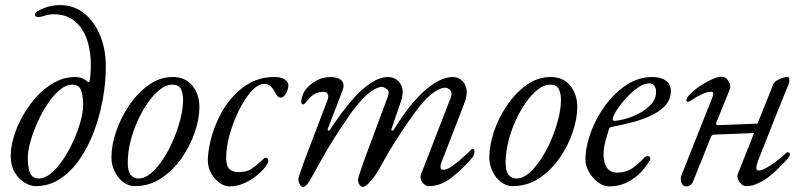

<svg xmlns="http://www.w3.org/2000/svg" viewBox="-20 -716 3174 753"><path d="M120 14Q100 14 77 0.5Q54 -13 38 -39.5Q22 -66 22 -104Q22 -139 34.5 -181Q47 -223 70.5 -264Q94 -305 125.5 -339Q157 -373 195 -393.5Q233 -414 275 -414Q295 -414 308.5 -406Q322 -398 323 -396Q325 -392 328 -394Q331 -396 332 -400Q334 -412 335 -424.5Q336 -437 336 -449Q338 -507 323 -555Q308 -603 275 -631.5Q242 -660 191 -660Q172 -660 155.5 -654.5Q139 -649 131 -649Q127 -649 122 -651Q117 -653 117 -657Q117 -663 120 -666.5Q123 -670 127 -672Q150 -685 172 -690.5Q194 -696 216 -696Q269 -696 309.5 -664Q350 -632 372.5 -577.5Q395 -523 395 -455Q395 -392 383 -326Q371 -260 348 -199Q325 -138 291.5 -90Q258 -42 215 -14Q172 14 120 14ZM132 -16Q156 -16 180.5 -36.5Q205 -57 227.5 -90.5Q250 -124 267.5 -162.5Q285 -201 295.5 -238.5Q306 -276 306 -304Q306 -342 297.5 -363Q289 -384 263 -384Q239 -384 214.5 -363.5Q190 -343 167.5 -309.5Q145 -276 127.5 -237.5Q110 -199 99.5 -161.5Q89 -124 89 -96Q89 -59 98 -37.5Q107 -16 132 -16Z M508 14Q484 14 463 -2Q442 -18 429.5 -44Q417 -70 417 -99Q417 -146 435.5 -200.5Q454 -255 487 -303.5Q520 -352 563.5 -383Q607 -414 657 -414Q707 -414 734.5 -380Q762 -346 762 -296Q762 -251 744 -197.5Q726 -144 692.5 -96Q659 -48 612.5 -17Q566 14 508 14ZM524 -16Q548 -16 572.5 -37Q597 -58 619.5 -92Q642 -126 659.5 -167Q677 -208 687.5 -249Q698 -290 698 -324Q698 -350 689.5 -367Q681 -384 655 -384Q632 -384 607.5 -365Q583 -346 560.5 -314Q538 -282 520 -242.5Q502 -203 491.5 -160.5Q481 -118 481 -78Q481 -45 492.5 -30.5Q504 -16 524 -16Z M879 15Q861 15 841.5 1.5Q822 -12 808.5 -35.5Q795 -59 795 -90Q796 -126 807 -169.5Q818 -213 839 -256Q860 -299 891.5 -335Q923 -371 964 -392.5Q1005 -414 1056 -414Q1083 -414 1097 -404.5Q1111 -395 1111 -382Q1111 -366 1101.5 -349.5Q1092 -333 1081 -333Q1073 -333 1067.5 -340Q1062 -347 1057 -357Q1051 -368 1042 -377.5Q1033 -387 1016 -387Q992 -387 966 -358Q940 -329 917.5 -284Q895 -239 881 -189Q867 -139 867 -98Q867 -65 880 -53Q893 -41 915 -41Q947 -41 966 -53.5Q985 -66 1004 -84Q1011 -91 1014.5 -94Q1018 -97 1024 -97Q1032 -97 1032 -84Q1032 -76 1019.5 -60Q1007 -44 985.5 -26.5Q964 -9 936.5 3Q909 15 879 15Z M1168 17Q1163 17 1159 12Q1155 7 1152.5 0Q1150 -7 1150 -13Q1150 -18 1156.5 -37Q1163 -56 1173 -84L1265 -325Q1270 -338 1265 -347Q1260 -356 1248 -356Q1233 -356 1216.5 -349Q1200 -342 1176 -310Q1172 -306 1167.5 -306.5Q1163 -307 1161 -314Q1161 -320 1163 -329.5Q1165 -339 1169.5 -349Q1174 -359 1178 -364Q1195 -385 1219 -399Q1243 -413 1277 -414Q1291 -414 1304.5 -409.5Q1318 -405 1324.5 -393Q1331 -381 1323 -360L1266 -212Q1263 -205 1267.5 -204Q1272 -203 1275 -208Q1318 -274 1357.5 -320Q1397 -366 1433.5 -390Q1470 -414 1502 -414Q1521 -414 1536.5 -403Q1552 -392 1557.5 -370.5Q1563 -349 1552 -317L1516 -212Q1513 -205 1517.5 -204Q1522 -203 1525 -208Q1567 -277 1607.5 -322.5Q1648 -368 1686 -391Q1724 -414 1756 -414Q1775 -414 1790 -402Q1805 -390 1809.5 -366.5Q1814 -343 1800 -308L1714 -86Q1699 -50 1719 -50Q1731 -50 1748 -61Q1765 -72 1782.5 -87Q1800 -102 1813 -114.5Q1826 -127 1830 -131Q1831 -132 1831.5 -132Q1832 -132 1833 -132Q1836 -132 1838.5 -129.5Q1841 -127 1841 -123Q1841 -115 1837.5 -106.5Q1834 -98 1823 -87Q1790 -50 1749 -18Q1708 14 1661 14Q1653 14 1644.5 7.5Q1636 1 1631.5 -10Q1627 -21 1631 -32L1747 -331Q1755 -351 1746.5 -361Q1738 -371 1727 -372Q1711 -373 1684 -355.5Q1657 -338 1624 -297Q1609 -278 1582.5 -240Q1556 -202 1528.5 -158.5Q1501 -115 1481 -78Q1464 -46 1449 -25Q1434 -4 1422 6.5Q1410 17 1402 17Q1397 17 1393 12.5Q1389 8 1386.5 2Q1384 -4 1384 -10Q1384 -15 1390.5 -35.5Q1397 -56 1407 -84L1500 -334Q1509 -357 1498 -365.5Q1487 -374 1480 -375Q1464 -377 1437 -358.5Q1410 -340 1377 -299Q1365 -285 1347 -259Q1329 -233 1308.5 -201.5Q1288 -170 1268.5 -137.5Q1249 -105 1234 -78Q1208 -30 1194 -6.5Q1180 17 1168 17Z M1990 14Q1966 14 1945 -2Q1924 -18 1911.5 -44Q1899 -70 1899 -99Q1899 -146 1917.5 -200.5Q1936 -255 1969 -303.5Q2002 -352 2045.5 -383Q2089 -414 2139 -414Q2189 -414 2216.5 -380Q2244 -346 2244 -296Q2244 -251 2226 -197.5Q2208 -144 2174.5 -96Q2141 -48 2094.5 -17Q2048 14 1990 14ZM2006 -16Q2030 -16 2054.5 -37Q2079 -58 2101.5 -92Q2124 -126 2141.5 -167Q2159 -208 2169.5 -249Q2180 -290 2180 -324Q2180 -350 2171.5 -367Q2163 -384 2137 -384Q2114 -384 2089.5 -365Q2065 -346 2042.5 -314Q2020 -282 2002 -242.5Q1984 -203 1973.5 -160.5Q1963 -118 1963 -78Q1963 -45 1974.5 -30.5Q1986 -16 2006 -16Z M2368 15Q2347 15 2325.5 -1Q2304 -17 2290 -41.5Q2276 -66 2276 -89Q2276 -139 2296.5 -195.5Q2317 -252 2353 -301.5Q2389 -351 2436.5 -382.5Q2484 -414 2537 -414Q2572 -414 2591.5 -399.5Q2611 -385 2611 -359Q2611 -328 2591.5 -305Q2572 -282 2539 -265.5Q2506 -249 2465.5 -238Q2425 -227 2383 -219Q2377 -218 2373.5 -216.5Q2370 -215 2368 -209Q2361 -187 2354 -161Q2347 -135 2347 -112Q2347 -77 2360.5 -58Q2374 -39 2400 -39Q2436 -39 2461 -57Q2486 -75 2502 -93Q2512 -104 2520 -104Q2530 -104 2530 -94Q2530 -93 2530 -90.5Q2530 -88 2528 -86Q2508 -53 2483 -30.5Q2458 -8 2429.5 3.5Q2401 15 2368 15ZM2390 -242Q2401 -242 2427.5 -248.5Q2454 -255 2483 -269.5Q2512 -284 2532.5 -305.5Q2553 -327 2553 -357Q2553 -370 2546 -379.5Q2539 -389 2526 -389Q2505 -389 2480.5 -371.5Q2456 -354 2434 -329.5Q2412 -305 2397.5 -282Q2383 -259 2383 -248Q2383 -242 2390 -242Z M2674 15Q2665 15 2660 11.5Q2655 8 2652.5 1.5Q2650 -5 2650 -13Q2650 -18 2650.5 -21Q2651 -24 2652 -27L2771 -327Q2776 -338 2777.5 -347Q2779 -356 2769 -356Q2754 -356 2734 -347Q2714 -338 2687 -320Q2682 -316 2677 -316.5Q2672 -317 2672 -324Q2673 -333 2687.5 -348Q2702 -363 2724.5 -378Q2747 -393 2770.5 -404Q2794 -415 2812 -415Q2826 -415 2837 -398Q2848 -381 2842 -365L2790 -237Q2787 -229 2790 -227Q2793 -225 2795 -225L2947 -231Q2949 -231 2951 -233Q2953 -235 2954 -239L3013 -386Q3017 -395 3027.5 -401Q3038 -407 3049 -410.5Q3060 -414 3065 -414Q3073 -414 3074.5 -410Q3076 -406 3076 -397Q3076 -393 3071 -380.5Q3066 -368 3058 -350L2953 -86Q2939 -47 2954 -47Q2966 -47 2983.5 -56.5Q3001 -66 3018.5 -79Q3036 -92 3049 -103Q3062 -114 3066 -118Q3067 -119 3067.5 -119Q3068 -119 3068.5 -119Q3069 -119 3069 -119Q3078 -119 3078 -110Q3078 -106 3075.5 -102Q3073 -98 3071 -96Q3054 -77 3037.5 -60.5Q3021 -44 3004.5 -30Q2988 -16 2971.5 -6.5Q2955 3 2939 8.5Q2923 14 2906 14Q2896 14 2887 5.5Q2878 -3 2874 -14Q2870 -25 2873 -32L2932 -181Q2935 -189 2936.5 -191.5Q2938 -194 2933 -194L2781 -188Q2779 -188 2775.5 -187Q2772 -186 2769 -181L2698 -4Q2695 4 2688 9.5Q2681 15 2674 15Z"/></svg>

Font: EB Garamond
Style: Italic
Weight: 400
Italic angle: -17.2°
Designer: Georg Duffner and Octavio Pardo
Foundry: Georg Duffner
Version: Version 1.001